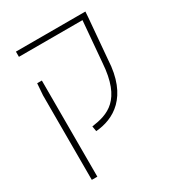

<svg xmlns="http://www.w3.org/2000/svg" viewBox="-179 -653 878 960"><g transform="rotate(-30 260.5 -172.5)"><path d="M209 0C312 -8 429 -70 439 -281L459 -515L461 -545H60V-515H427L407 -281C393 -72 298 -43 204 -30L209 0ZM68 200H100V-355H73L68 -288V200Z"/></g></svg>

Font: Assistant ExtraLight
Style: Regular
Weight: 275
Designer: Hebrew By Ben Nathan, Latin by Paul Hunt
Version: Version 2.001;PS 002.001;hotconv 1.0.88;makeotf.lib2.5.64775